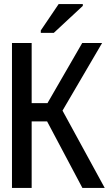

<svg xmlns="http://www.w3.org/2000/svg" viewBox="-20 -926 540 946"><path d="M39 0V-714H136V-418H214L385 -714H483L288 -381L496 0H386L212 -328H136V0ZM181 -764V-776L269 -906H388V-897L245 -764Z"/></svg>

Font: Noto Sans Mono ExtraCondensed Medium
Style: Regular
Weight: 500
Width: 2
Designer: Monotype Design Team
Foundry: Monotype Imaging Inc.
Version: Version 2.014